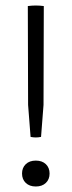

<svg xmlns="http://www.w3.org/2000/svg" viewBox="-20 -667 260 697"><path d="M91 -170 82 -286 81 -645Q87 -646 95.5 -646.5Q104 -647 110 -647Q116 -647 124.5 -646.5Q133 -646 139 -645L138 -286L129 -170Q119 -168 110 -168Q101 -168 91 -170ZM160 -37Q160 -16 146.5 -3Q133 10 110 10Q87 10 73.5 -3Q60 -16 60 -37Q60 -58 73.5 -71Q87 -84 110 -84Q133 -84 146.5 -71Q160 -58 160 -37Z"/></svg>

Font: Scope One
Style: Regular
Weight: 400
Designer: Dalton Maag Ltd
Foundry: Dalton Maag Ltd
Version: Version 1.002; ttfautohint (v1.4.1) -l 11 -r 50 -G 50 -x 14 